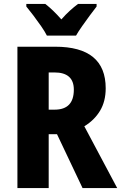

<svg xmlns="http://www.w3.org/2000/svg" viewBox="-20 -950 612 970"><path d="M259 -714Q514 -714 514 -504Q514 -438 485.5 -390.5Q457 -343 406 -312L572 0H397L268 -272H226V0H68V-714ZM255 -584H226V-396H256Q353 -396 353 -497Q353 -584 255 -584ZM217 -770Q207 -790 188 -817.5Q169 -845 148.5 -872Q128 -899 113 -917V-930H209Q248 -900 290 -852Q313 -878 333.5 -896.5Q354 -915 374 -930H468V-917Q453 -898 433.5 -871.5Q414 -845 395 -818Q376 -791 364 -770Z"/></svg>

Font: Noto Sans Armenian Condensed ExtraBold
Style: Regular
Weight: 800
Width: 3
Designer: Monotype Design Team
Foundry: Monotype Imaging Inc.
Version: Version 2.008; ttfautohint (v1.8.4.7-5d5b)